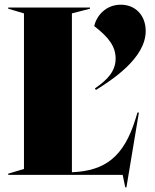

<svg xmlns="http://www.w3.org/2000/svg" viewBox="-20 -744 660 817"><path d="M513 53H518L571 -265H565L557 -239C507 -76 427 -17 286 -11V-687L363 -707V-712H15V-707L82 -687V-25L15 -5V0H502ZM381 -633C443 -585 472 -546 472 -495C472 -443 440 -406 384 -368L388 -361C453 -402 600 -495 600 -612C600 -679 556 -724 494 -724C431 -724 391 -678 381 -633Z"/></svg>

Font: Nyght Serif Dark
Style: Regular
Weight: 800
Designer: Maksym Kobuzan
Version: Version 0.410;Glyphs 3.1.2 (3151)